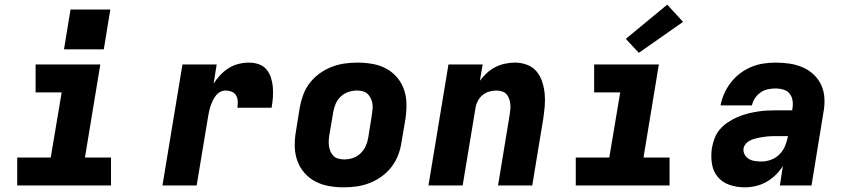

<svg xmlns="http://www.w3.org/2000/svg" viewBox="-20 -797 3640 825"><path d="M54 0V-120H198L245 -400H133V-520H411L345 -120H457V0ZM255 -585 283 -756H454L426 -585Z M678 0 764 -520H911L898 -438Q910 -457 926.5 -474.5Q943 -492 963 -504.5Q983 -517 1005.5 -522.5Q1028 -528 1050 -528Q1072 -528 1092 -521Q1112 -514 1125 -498.5Q1138 -483 1144.5 -462.5Q1151 -442 1152.5 -421Q1154 -400 1152.5 -378Q1151 -356 1147 -334H1000Q1002 -348 1001.5 -362Q1001 -376 994.5 -387Q988 -398 975.5 -403Q963 -408 949 -408Q938 -408 927 -402.5Q916 -397 908.5 -387.5Q901 -378 895.5 -367Q890 -356 886 -345Q882 -334 879.5 -323Q877 -312 875 -301L825 0Z M1458 8Q1425 8 1393.5 2.5Q1362 -3 1334.5 -17.5Q1307 -32 1287 -55.5Q1267 -79 1257 -108Q1247 -137 1246.5 -169.5Q1246 -202 1252 -235L1268 -335Q1273 -363 1283 -390Q1293 -417 1311 -440.5Q1329 -464 1353.5 -481.5Q1378 -499 1405 -509.5Q1432 -520 1460 -524Q1488 -528 1516 -528Q1548 -528 1580 -522.5Q1612 -517 1639 -502.5Q1666 -488 1686 -464.5Q1706 -441 1716 -412Q1726 -383 1726.5 -350.5Q1727 -318 1722 -285L1705 -185Q1701 -157 1690.5 -130Q1680 -103 1662 -79.5Q1644 -56 1619.5 -38.5Q1595 -21 1568 -10.5Q1541 0 1513 4Q1485 8 1458 8ZM1460 -112Q1478 -112 1496 -118Q1514 -124 1528.5 -137.5Q1543 -151 1551 -168.5Q1559 -186 1562 -204L1578 -304Q1580 -317 1581 -329.5Q1582 -342 1580 -353.5Q1578 -365 1572.5 -376Q1567 -387 1558.5 -394.5Q1550 -402 1538 -405Q1526 -408 1514 -408Q1496 -408 1477.5 -402Q1459 -396 1444.5 -382.5Q1430 -369 1422.5 -351.5Q1415 -334 1412 -316L1395 -216Q1393 -203 1392.5 -190.5Q1392 -178 1394 -166.5Q1396 -155 1401 -144Q1406 -133 1414.5 -125.5Q1423 -118 1435 -115Q1447 -112 1460 -112Z M1821 0 1907 -520H2054L2042 -450Q2055 -468 2072 -483.5Q2089 -499 2109 -509Q2129 -519 2150.5 -523.5Q2172 -528 2193 -528Q2220 -528 2245 -518.5Q2270 -509 2286 -489.5Q2302 -470 2310 -445Q2318 -420 2320.5 -393.5Q2323 -367 2320.5 -339.5Q2318 -312 2314 -285L2267 0H2120Q2132 -76 2145 -152Q2158 -228 2170 -304Q2172 -316 2173 -328Q2174 -340 2172.5 -352Q2171 -364 2167 -374.5Q2163 -385 2155.5 -393Q2148 -401 2136.5 -404.5Q2125 -408 2113 -408Q2098 -408 2082 -403.5Q2066 -399 2053 -388Q2040 -377 2032.5 -362Q2025 -347 2023 -332L1968 0Z M2454 0V-120H2598L2645 -400H2533V-520H2811L2745 -120H2857V0ZM2725 -570 2669 -630 2847 -777 2915 -703Z M3180 8Q3146 8 3115 -2.5Q3084 -13 3064 -37Q3044 -61 3039 -94Q3034 -127 3039 -161Q3043 -183 3051 -204Q3059 -225 3074 -242Q3089 -259 3108.5 -272Q3128 -285 3149 -294Q3170 -303 3191.5 -308.5Q3213 -314 3234.5 -317.5Q3256 -321 3277 -322Q3298 -323 3319 -323H3384L3385 -331Q3388 -348 3385.5 -365Q3383 -382 3373 -394.5Q3363 -407 3346.5 -412Q3330 -417 3313 -417Q3297 -417 3280 -413.5Q3263 -410 3248.5 -400Q3234 -390 3224 -375Q3214 -360 3211 -344H3076Q3081 -370 3092 -395Q3103 -420 3120.5 -442.5Q3138 -465 3160.5 -482Q3183 -499 3208.5 -509.5Q3234 -520 3260.5 -524Q3287 -528 3313 -528Q3344 -528 3373.5 -523.5Q3403 -519 3429.5 -507.5Q3456 -496 3477 -476Q3498 -456 3509.5 -430Q3521 -404 3522.5 -373.5Q3524 -343 3518 -313L3467 0H3331L3344 -84Q3331 -63 3312.5 -45Q3294 -27 3272.5 -15Q3251 -3 3227 2.5Q3203 8 3180 8ZM3253 -103Q3273 -103 3294 -111Q3315 -119 3330.5 -135Q3346 -151 3354 -171.5Q3362 -192 3366 -212H3319Q3310 -212 3300 -212Q3290 -212 3280 -211Q3270 -210 3260 -208.5Q3250 -207 3239.5 -205Q3229 -203 3219.5 -200Q3210 -197 3200.5 -192Q3191 -187 3184 -178.5Q3177 -170 3175 -160Q3173 -146 3179.5 -133.5Q3186 -121 3198 -114Q3210 -107 3224 -105Q3238 -103 3253 -103Z"/></svg>

Font: Iosevka SS04 Hv Ex Obl
Style: Regular
Weight: 900
Width: 7
Italic angle: -9°
Monospace: yes
Designer: Belleve Invis
Foundry: Belleve Invis
Version: Version 19.0.0; ttfautohint (v1.8.4)